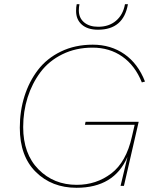

<svg xmlns="http://www.w3.org/2000/svg" viewBox="-20 -882 729 911"><path d="M445 -741Q396 -741 368.5 -765Q341 -789 341 -830Q341 -848 344 -862H357Q354 -847 354 -833Q354 -797 379 -776Q404 -755 446 -755Q497 -755 530.5 -783.5Q564 -812 573 -862H587Q566 -741 445 -741ZM419 -656Q340 -656 276 -624.5Q212 -593 172 -539.5Q132 -486 111 -419.5Q90 -353 90 -279Q90 -152 162.5 -78.5Q235 -5 344 -5Q437 -5 508 -59Q579 -113 606 -234L619 -290H383L386 -304H638L568 0H552L585 -138Q522 9 343 9Q226 9 150 -66Q74 -141 74 -276Q74 -355 96 -425Q118 -495 160 -550Q202 -605 269 -637.5Q336 -670 420 -670Q506 -670 570.5 -625Q635 -580 668 -495L653 -491Q621 -571 560.5 -613.5Q500 -656 419 -656Z"/></svg>

Font: Elaine Sans Thin
Style: Italic
Weight: 250
Italic angle: -13°
Designer: Wei Huang
Foundry: Wei Huang
Version: Version 2.001;December 24, 2019;FontCreator 12.0.0.2547 64-b